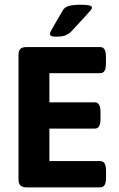

<svg xmlns="http://www.w3.org/2000/svg" viewBox="-20 -811 514 831"><path d="M60.1 0ZM60.1 -34.7V-573.2Q60.1 -591.3 68.4 -599.4Q76.7 -607.4 94.7 -607.4H412.6Q426.3 -607.4 432.4 -597.2Q438.5 -586.9 438.5 -564V-537.6Q438.5 -514.6 432.4 -504.4Q426.3 -494.1 412.6 -494.1H193.8V-368.2H389.2Q402.8 -368.2 408.9 -357.9Q415 -347.7 415 -324.7V-297.9Q415 -274.9 408.9 -264.6Q402.8 -254.4 389.2 -254.4H193.8V-113.8H413.1Q426.8 -113.8 432.9 -103.5Q439 -93.3 439 -70.8V-43.5Q439 -20.5 432.9 -10.3Q426.8 0 413.1 0H94.7Q76.7 0 68.4 -8.3Q60.1 -16.6 60.1 -34.7ZM196.3 -665.5Q196.3 -669.4 202.4 -680.7Q208.5 -691.9 218.3 -708.5Q239.7 -744.1 252.4 -767.1Q259.8 -780.3 278.6 -785.4Q297.4 -790.5 326.2 -790.5Q353.5 -790.5 365.7 -787.8Q377.9 -785.2 377.9 -778.3Q377.9 -773.4 373.5 -767.8Q369.1 -762.2 347.2 -738.3L288.1 -674.3Q278.3 -664.6 264.4 -658.4Q250.5 -652.3 223.1 -652.3Q207.5 -652.3 201.9 -655.3Q196.3 -658.2 196.3 -665.5Z"/></svg>

Font: Jaldi
Style: Bold
Weight: 400
Designer: Pablo Cosgaya and Nicolas Silva
Foundry: Omnibus-Type
Version: Version 1.007